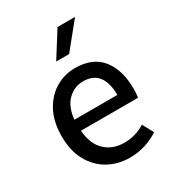

<svg xmlns="http://www.w3.org/2000/svg" viewBox="-176 -820 853 936"><g transform="rotate(-30 250.5 -351.5)"><path d="M280.8 12.2Q214.4 12.2 160.6 -17.8Q106.9 -47.9 75.2 -105Q43.5 -162.1 43.5 -243.7Q43.5 -325.7 74.2 -383.1Q105 -440.4 155.5 -470.5Q206.1 -500.5 264.6 -500.5Q364.7 -500.5 414.1 -438.2Q463.4 -376 463.4 -270Q463.4 -255.9 462.4 -242.9Q461.4 -230 460 -221.2H138.7Q143.6 -145.5 185.8 -105Q228 -64.5 293 -64.5Q326.2 -64.5 355 -73Q383.8 -81.5 410.6 -98.1L443.8 -36.6Q411.1 -15.1 370.1 -1.5Q329.1 12.2 280.8 12.2ZM137.7 -283.7H379.4Q379.4 -353 351.3 -388.9Q323.2 -424.8 267.1 -424.8Q217.8 -424.8 181.2 -389.2Q144.5 -353.5 137.7 -283.7ZM202.6 -573.7 292.5 -716.3H391.1L275.4 -573.7Z"/></g></svg>

Font: Varta Light SemiBold
Style: Regular
Weight: 600
Version: Version 1.004